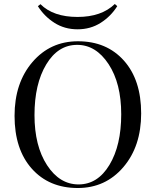

<svg xmlns="http://www.w3.org/2000/svg" viewBox="-20 -929 781 963"><path d="M688 -360Q688 -195 598.5 -90.5Q509 14 370 14Q226 14 139.5 -83Q53 -180 53 -348Q53 -513 142.5 -617.5Q232 -722 371 -722Q515 -722 601.5 -625Q688 -528 688 -360ZM153 -352Q153 -197 216 -100.5Q279 -4 374 -4Q470 -4 529 -102Q588 -200 588 -356Q588 -511 524.5 -607.5Q461 -704 367 -704Q271 -704 212 -606Q153 -508 153 -352ZM170 -898 183 -908Q247 -844 369 -844Q489 -844 556 -909L568 -898Q536 -847 485 -814.5Q434 -782 369 -782Q304 -782 253 -814.5Q202 -847 170 -898Z"/></svg>

Font: Playfair Display
Style: Regular
Weight: 400
Designer: Claus Eggers S?rensen
Foundry: Claus Eggers S?rensen
Version: Version 1.003